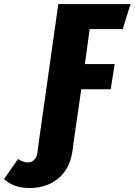

<svg xmlns="http://www.w3.org/2000/svg" viewBox="-194 -715 672 959"><path d="M418.9 -569.8H253.9L230 -395H378.9L358.9 -269H211.9L172.9 0L168 39.1Q154.8 128.9 96.9 176.5Q39.1 224.1 -45.9 224.1Q-127 224.1 -173.8 179.2L-104 79.1Q-78.1 96.2 -55.2 96.2Q-35.6 96.2 -22.7 83Q-9.8 69.8 -6.8 45.9L-1 0L97.2 -694.8H458Z"/></svg>

Font: Fira Sans Compressed ExtraBold
Style: Italic
Weight: 800
Width: 3
Italic angle: -8°
Designer: Carrois Corporate & Edenspiekermann AG
Foundry: Carrois Corporate GbR & Edenspiekermann AG
Version: Version 4.203;PS 004.203;hotconv 1.0.88;makeotf.lib2.5.64775